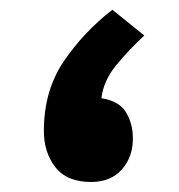

<svg xmlns="http://www.w3.org/2000/svg" viewBox="-20 -373 367 393"><path d="M275.4 -300.3Q243.7 -271 217.8 -239.5Q191.9 -208 187.5 -171.9Q223.6 -166.5 237.8 -143.3Q252 -120.1 252 -89.4Q252 -51.3 229.2 -25.9Q206.5 -0.5 166.5 -0.5Q116.7 -0.5 93.3 -30.8Q69.8 -61 69.8 -105Q69.8 -187.5 110.6 -247.6Q151.4 -307.6 210 -353Z"/></svg>

Font: Vazir FD-UI
Style: Bold-FD-UI
Weight: 700
Designer: Saber Rastikerdar
Foundry: Saber Rastikerdar
Version: Version 30.0.0